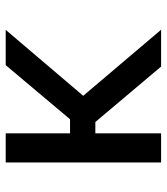

<svg xmlns="http://www.w3.org/2000/svg" viewBox="24 -610 585 674"><g transform="rotate(-90 317.0 -272.5)"><path d="M186.4 -545.5H84.2V0H186.4V-230.8H226.2L420.8 0H550.1L318.2 -273.4L549.7 -545.5H425.8L235.8 -319.6H186.4Z"/></g></svg>

Font: Margiela Sans Text
Style: Regular
Weight: 400
Designer: Stefan Endress, Andreas Faust
Version: Version 1.100;FEAKit 1.0